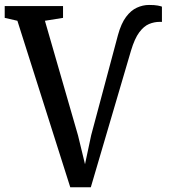

<svg xmlns="http://www.w3.org/2000/svg" viewBox="-32 -768 718 795"><path d="M259 7.5 40 -682 -12.5 -694V-743H229V-694L154 -682L291 -207.5L320 -88L345.5 -208L456.5 -623Q469.5 -670.5 489.8 -697.8Q510 -725 534.8 -736.2Q559.5 -747.5 585 -747.5Q608.5 -747.5 621.2 -745Q634 -742.5 638.5 -740.5V-676.5Q638.5 -677.5 635.8 -677.5Q633 -677.5 629.5 -677.5Q606.5 -677.5 585 -668.5Q563.5 -659.5 544.5 -634Q525.5 -608.5 510.5 -558.5L344 7.5Z"/></svg>

Font: Merriweather 24pt SemiCondensed
Style: Regular
Weight: 400
Width: 4
Designer: Eben Sorkin
Foundry: Eben Sorkin
Version: Version 2.100